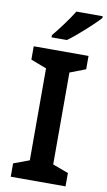

<svg xmlns="http://www.w3.org/2000/svg" viewBox="-102 -986 577 1035"><g transform="rotate(10 186.5 -469.0)"><path d="M373 -928V-938H229C202 -893 152 -827 121 -790V-778H205C254 -813 340 -891 373 -928ZM335 0V-73L249 -105V-608L335 -641V-714H35V-641L121 -608V-105L35 -73V0Z"/></g></svg>

Font: Noto Sans Bamum SemiBold
Style: Regular
Weight: 600
Designer: Monotype Design Team
Foundry: Monotype Imaging Inc.
Version: Version 2.002